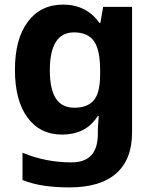

<svg xmlns="http://www.w3.org/2000/svg" viewBox="-20 -576 673 836"><path d="M255 -556Q305 -556 345 -536Q385 -516 413 -476H417L429 -546H555V1Q555 118 486 179Q417 240 282 240Q224 240 174.5 233Q125 226 78 208V89Q179 131 291 131Q349 131 377.5 100Q406 69 406 7V-4Q406 -21 407.5 -39Q409 -57 410 -71H406Q378 -28 339 -9Q300 10 251 10Q154 10 99.5 -64.5Q45 -139 45 -272Q45 -406 101 -481Q157 -556 255 -556ZM302 -435Q250 -435 223.5 -394Q197 -353 197 -270Q197 -188 223 -147.5Q249 -107 304 -107Q361 -107 388.5 -139.5Q416 -172 416 -253V-271Q416 -359 389 -397Q362 -435 302 -435Z"/></svg>

Font: Noto Sans Sundanese
Style: Bold
Weight: 700
Version: Version 2.003